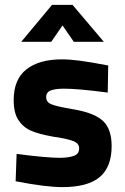

<svg xmlns="http://www.w3.org/2000/svg" viewBox="-20 -754 512 786"><path d="M44 -12 48 -124Q169 -108 224 -108Q261 -108 282.5 -116Q304 -124 304 -146Q304 -166 283.5 -175Q263 -184 215 -192Q197 -194 190 -196Q140 -205 108 -218.5Q76 -232 56 -261.5Q36 -291 36 -344Q36 -429 88 -470Q140 -511 233 -511Q265 -511 307 -505.5Q349 -500 423 -486L421 -375Q300 -391 242 -391Q208 -391 188.5 -384Q169 -377 169 -357Q169 -336 189.5 -327.5Q210 -319 256 -311L289 -305Q370 -290 403.5 -257Q437 -224 437 -156Q437 -70 388 -29Q339 12 236 12Q167 12 44 -12ZM282 -583 236 -650 190 -583H67L193 -734H277L405 -583Z"/></svg>

Font: Cairo
Style: Bold
Weight: 700
Designer: Mohamed Gaber
Foundry: Kief Type Foundry
Version: Version 2.100